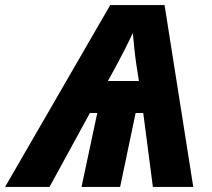

<svg xmlns="http://www.w3.org/2000/svg" viewBox="-86 -736 836 756"><path d="M-66 0 348 -716H562L675 0H516L478 -291H448L387 0H235L297 -291H268L109 0ZM339 -417H461L451 -481Q447 -507 443.5 -540.5Q440 -574 437 -606Q423 -576 406 -542.5Q389 -509 376 -485Z"/></svg>

Font: Noto Sans ExtraBold
Style: Italic
Weight: 800
Italic angle: -12°
Designer: Monotype Design Team
Foundry: Monotype Imaging Inc.
Version: Version 2.013; ttfautohint (v1.8.4.7-5d5b)